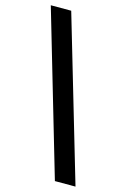

<svg xmlns="http://www.w3.org/2000/svg" viewBox="-133 -762 669 1017"><g transform="rotate(15 201.0 -254.0)"><path d="M126 -701 389 193H276L14 -701Z"/></g></svg>

Font: LT Superior Semi-bold
Style: Regular
Weight: 600
Designer: Daniel Lyons
Foundry: LyonsType
Version: Version 1.0